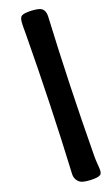

<svg xmlns="http://www.w3.org/2000/svg" viewBox="-57 -776 532 912"><g transform="rotate(-5 208.5 -320.5)"><path d="M252.9 56.2Q182.6 -274.4 92.8 -622.1Q90.8 -629.9 87.6 -641.6Q84.5 -653.3 83 -658.4Q81.5 -663.6 79.8 -671.6Q78.1 -679.7 77.4 -683.6Q76.7 -687.5 76.2 -692.6Q75.7 -697.8 76.2 -701.4Q76.7 -705.1 77.6 -708.5Q81.1 -721.2 111.6 -729.7Q142.1 -738.3 164.6 -738.3Q196.3 -738.3 205.1 -698.2Q275.4 -367.7 365.2 -20Q370.1 -1 377.4 19.3Q384.8 39.6 387.2 49.3Q389.6 59.1 387.7 66.9Q384.3 79.6 353.5 88.1Q322.8 96.7 300.3 96.7Q283.2 96.7 270 85.4Q256.8 74.2 252.9 56.2Z"/></g></svg>

Font: Cooper* ExtraBold
Style: Italic
Weight: 800
Italic angle: -7°
Designer: Owen Earl
Foundry: indestructible type*
Version: Version 0.001